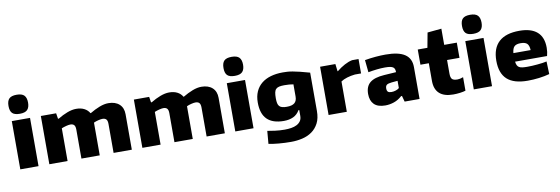

<svg xmlns="http://www.w3.org/2000/svg" viewBox="-67 -1357 6175 2116"><g transform="rotate(-10 3020.0 -298.5)"><path d="M162 -604Q103 -604 78 -629Q53 -654 53 -710Q53 -766 78 -791.5Q103 -817 162 -817Q222 -817 247 -790.5Q272 -764 272 -710Q272 -657 247 -630.5Q222 -604 162 -604ZM60 -540H264V0H60Z M385 -540H556L566 -477H575Q627 -509 681 -529.5Q735 -550 781 -550Q834 -550 871.5 -530.5Q909 -511 929 -476H934Q987 -508 1041 -529Q1095 -550 1141 -550Q1219 -550 1263.5 -509.5Q1308 -469 1308 -397V0H1104V-325Q1104 -360 1090.5 -375.5Q1077 -391 1047 -391Q1030 -391 1001 -384Q972 -377 949 -366V0H744V-325Q744 -360 730.5 -375.5Q717 -391 688 -391Q679 -391 667 -389Q655 -387 641.5 -383.5Q628 -380 614 -375.5Q600 -371 589 -366V0H385Z M1426 -540H1597L1607 -477H1616Q1668 -509 1722 -529.5Q1776 -550 1822 -550Q1875 -550 1912.5 -530.5Q1950 -511 1970 -476H1975Q2028 -508 2082 -529Q2136 -550 2182 -550Q2260 -550 2304.5 -509.5Q2349 -469 2349 -397V0H2145V-325Q2145 -360 2131.5 -375.5Q2118 -391 2088 -391Q2071 -391 2042 -384Q2013 -377 1990 -366V0H1785V-325Q1785 -360 1771.5 -375.5Q1758 -391 1729 -391Q1720 -391 1708 -389Q1696 -387 1682.5 -383.5Q1669 -380 1655 -375.5Q1641 -371 1630 -366V0H1426Z M2568 -604Q2509 -604 2484 -629Q2459 -654 2459 -710Q2459 -766 2484 -791.5Q2509 -817 2568 -817Q2628 -817 2653 -790.5Q2678 -764 2678 -710Q2678 -657 2653 -630.5Q2628 -604 2568 -604ZM2466 -540H2670V0H2466Z M3053 220Q3020 220 2984 218.5Q2948 217 2914.5 214Q2881 211 2852 207Q2823 203 2802 198L2814 55Q2846 61 2898.5 68Q2951 75 3006 75Q3044 75 3079.5 69.5Q3115 64 3142 50Q3169 36 3185 13Q3201 -10 3201 -46V-110H3192Q3165 -63 3120 -42Q3075 -21 3014 -21Q2890 -21 2827.5 -82.5Q2765 -144 2765 -270Q2765 -340 2788.5 -392.5Q2812 -445 2855 -480Q2898 -515 2958.5 -532.5Q3019 -550 3093 -550Q3118 -550 3144 -548.5Q3170 -547 3203.5 -541Q3237 -535 3282.5 -524Q3328 -513 3391 -495V-67Q3391 15 3362.5 70Q3334 125 3286.5 158.5Q3239 192 3178 206Q3117 220 3053 220ZM3073 -169Q3132 -169 3159.5 -192Q3187 -215 3187 -263V-400Q3144 -408 3087 -408Q3052 -408 3029 -403Q3006 -398 2992.5 -384.5Q2979 -371 2974 -346.5Q2969 -322 2969 -283Q2969 -250 2973.5 -228Q2978 -206 2990 -193Q3002 -180 3022 -174.5Q3042 -169 3073 -169Z M3510 -540H3681L3691 -458H3695Q3738 -493 3783.5 -517.5Q3829 -542 3870 -550H3942V-389H3873Q3825 -384 3783 -371Q3741 -358 3714 -339V0H3510Z M4145 5Q4061 5 4020 -36Q3979 -77 3979 -152Q3979 -237 4030 -278.5Q4081 -320 4189 -327L4324 -336Q4324 -355 4319.5 -369Q4315 -383 4303 -391.5Q4291 -400 4269.5 -404Q4248 -408 4213 -408Q4169 -408 4120.5 -402.5Q4072 -397 4024 -388L4010 -526Q4073 -537 4132.5 -542Q4192 -547 4243 -547Q4388 -547 4458 -500.5Q4528 -454 4528 -357V0H4361L4343 -66H4333Q4291 -28 4242.5 -11.5Q4194 5 4145 5ZM4237 -129Q4262 -129 4287 -137.5Q4312 -146 4324 -158V-239L4258 -233Q4217 -229 4201.5 -217.5Q4186 -206 4186 -177Q4186 -151 4198 -140Q4210 -129 4237 -129Z M4903 16Q4801 16 4749 -31.5Q4697 -79 4697 -171V-370H4603V-540H4711L4742 -706L4899 -721V-540H5040V-370H4901V-218Q4901 -173 4917.5 -156Q4934 -139 4978 -139Q5006 -139 5042 -153V-2Q5018 6 4979.5 11Q4941 16 4903 16Z M5237 -604Q5178 -604 5153 -629Q5128 -654 5128 -710Q5128 -766 5153 -791.5Q5178 -817 5237 -817Q5297 -817 5322 -790.5Q5347 -764 5347 -710Q5347 -657 5322 -630.5Q5297 -604 5237 -604ZM5135 -540H5339V0H5135Z M5738 9Q5583 9 5508.5 -59Q5434 -127 5434 -267Q5434 -407 5511 -478Q5588 -549 5741 -549Q5872 -549 5939 -490Q6006 -431 6006 -314Q6006 -265 5994 -222H5636Q5639 -197 5646.5 -181.5Q5654 -166 5668 -157.5Q5682 -149 5704 -146Q5726 -143 5758 -143Q5784 -143 5814.5 -144.5Q5845 -146 5875 -149Q5905 -152 5932 -155.5Q5959 -159 5978 -164L5983 -22Q5929 -7 5865 1Q5801 9 5738 9ZM5731 -412Q5683 -412 5661 -391.5Q5639 -371 5634 -318H5827Q5825 -369 5803.5 -390.5Q5782 -412 5731 -412Z"/></g></svg>

Font: Encode Sans Wide
Style: ExtraBold
Weight: 800
Designer: Pablo Impallari, Andres Torresi
Foundry: Pablo Impallari, Andres Torresi
Version: Version 1.000; ttfautohint (v1.00) -l 8 -r 50 -G 200 -x 14 -